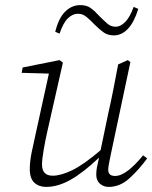

<svg xmlns="http://www.w3.org/2000/svg" viewBox="-20 -721 598 754"><path d="M161 13Q133 13 115 -3.5Q97 -20 97 -57Q97 -86 104 -121Q111 -156 118 -186L172 -432L65 -435L69 -456L214 -485L227 -475L165 -201Q158 -170 151.5 -132.5Q145 -95 145 -75Q145 -31 187 -31Q219 -31 263.5 -52.5Q308 -74 375 -131L405 -275Q416 -323 425.5 -371.5Q435 -420 444 -468L482 -485L492 -477L415 -114Q412 -98 408.5 -81.5Q405 -65 405 -54Q405 -30 432 -30Q455 -30 483 -51.5Q511 -73 542 -111L558 -99Q525 -54 488 -20.5Q451 13 407 13Q387 13 372.5 0.5Q358 -12 358 -35Q358 -49 360.5 -63Q363 -77 369 -102Q308 -44 258 -15.5Q208 13 161 13ZM197 -596Q210 -650 236 -675.5Q262 -701 295 -701Q320 -701 336 -689.5Q352 -678 369 -659Q389 -639 402.5 -627.5Q416 -616 435 -616Q453 -616 471.5 -634.5Q490 -653 505 -694L523 -686Q507 -634 482.5 -608Q458 -582 427 -582Q404 -582 387.5 -593.5Q371 -605 352 -624Q333 -644 318.5 -655.5Q304 -667 286 -667Q265 -667 246.5 -649Q228 -631 214 -589Z"/></svg>

Font: Source Serif Pro Light
Style: Italic
Weight: 300
Italic angle: -12°
Designer: Frank Grießhammer
Foundry: Adobe Systems Incorporated
Version: Version 3.001;hotconv 1.0.111;makeotfexe 2.5.65597